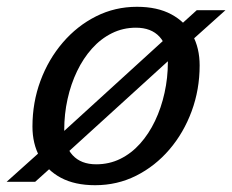

<svg xmlns="http://www.w3.org/2000/svg" viewBox="-44 -535 684 565"><path d="M359 -515Q419 -515 460.2 -492.8Q501.5 -470.5 522.5 -432Q543.5 -393.5 543.5 -342.5Q543.5 -271.5 520 -207.8Q496.5 -144 454.5 -95Q412.5 -46 356.8 -18Q301 10 236 10Q176 10 135 -12Q94 -34 72.8 -73Q51.5 -112 51.5 -162.5Q51.5 -233.5 75 -297Q98.5 -360.5 140.8 -409.8Q183 -459 238.8 -487Q294.5 -515 359 -515ZM239 -51.5Q277.5 -51.5 310 -67.5Q342.5 -83.5 368.2 -112.2Q394 -141 412.2 -179.2Q430.5 -217.5 440.2 -261.8Q450 -306 450 -352Q450 -400 425.5 -426.8Q401 -453.5 356 -453.5Q318 -453.5 285.2 -437.2Q252.5 -421 226.8 -392.2Q201 -363.5 182.8 -325.5Q164.5 -287.5 154.8 -243.5Q145 -199.5 145 -152.5Q145 -105 169.8 -78.2Q194.5 -51.5 239 -51.5ZM535 -505H619.5L513 -409.5L492 -393L147.5 -79.5L129.5 -63L59.5 0H-24.5L82 -95.5L103 -111.5L447.5 -425.5L465 -441.5Z"/></svg>

Font: Newsreader 7pt
Style: Italic
Weight: 400
Italic angle: -17°
Designer: Hugues Gentile
Foundry: Production Type
Version: Version 1.003